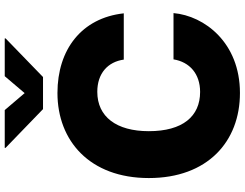

<svg xmlns="http://www.w3.org/2000/svg" viewBox="-128 -864 1003 786"><g transform="rotate(-90 373.0 -471.5)"><path d="M384.8 9.8C591.3 9.8 700.7 -135.7 711.9 -262.2H522.5C511.7 -196.3 463.4 -153.3 389.2 -153.3C289.1 -153.3 228.5 -224.6 228.5 -363.3C228.5 -496.1 287.6 -574.2 389.6 -574.2C465.3 -574.2 512.2 -531.2 521.5 -465.8H710.9C691.9 -638.7 562.5 -737.3 384.8 -737.3C189.5 -737.3 36.6 -605.5 36.6 -363.3C36.6 -122.6 186 9.8 384.8 9.8ZM314.9 -953.1H160.2V-949.7L318.8 -796.4H450.2L608.4 -949.7V-953.1H453.6L384.3 -871.6Z"/></g></svg>

Font: Raveo ExtraBold
Style: Regular
Weight: 800
Designer: Jakub Foglar, Rasmus Andersson (Inter)
Foundry: Jakubfoglar.com
Version: Version 1.100;Glyphs 3.2.3 (3260)